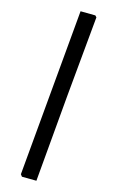

<svg xmlns="http://www.w3.org/2000/svg" viewBox="-198 -849 703 1154"><g transform="rotate(20 153.5 -272.0)"><path d="M196 -803 206 -794 203 -291V252L113 259L102 247L103 -281L104 -796Z"/></g></svg>

Font: Alegreya Sans SC
Style: Bold
Weight: 700
Designer: Juan Pablo del Peral
Foundry: Huerta Tipografica
Version: Version 2.007